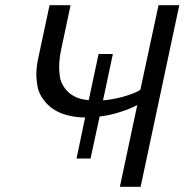

<svg xmlns="http://www.w3.org/2000/svg" viewBox="-20 -720 725 740"><path d="M442 0 509 -315Q478 -299 445 -289Q412 -278 379 -273Q371 -272 364 -271L329 -109H275L308 -267Q258 -268 220 -282Q180 -297 155 -326.5Q130 -356 125 -385Q120 -414 120 -432Q120 -461 127 -494L171 -700H252L214 -521Q208 -488 208 -461Q208 -449 210.5 -426Q213 -403 230.5 -379Q248 -355 279 -343Q298 -336 322 -334L360 -512H415L377 -333Q389 -334 402 -336Q428 -340 452 -346.5Q476 -353 498 -362Q511 -367 521 -374L591 -700H671L522 0Z"/></svg>

Font: Isabella Sans
Style: Italic
Weight: 400
Italic angle: -12°
Designer: Christian Thalmann (Catharsis Fonts), Cristiano Sobral
Foundry: The Isabella Sans Project Authors
Version: Version 2.026; ttfautohint (v1.8.4.7-5d5b-dirty)